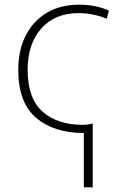

<svg xmlns="http://www.w3.org/2000/svg" viewBox="-20 -560 510 820"><path d="M318 -540Q355 -540 386.5 -533.5Q418 -527 445 -515L436 -480Q407 -492 376.5 -498Q346 -504 317 -504Q214 -504 156 -438Q98 -372 98 -262Q98 -140 161.5 -83.5Q225 -27 332 -27Q346 -27 356.5 -28.5Q367 -30 376 -33V240H338V8Q210 8 134 -57Q58 -122 58 -262Q58 -346 90 -408.5Q122 -471 180 -505.5Q238 -540 318 -540Z"/></svg>

Font: Noto Sans ExtraLight
Style: Regular
Weight: 200
Designer: Monotype Design Team
Foundry: Monotype Imaging Inc.
Version: Version 2.007